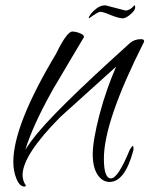

<svg xmlns="http://www.w3.org/2000/svg" viewBox="-20 -627 550 706"><path d="M70 59Q52 59 40.5 30.5Q29 2 29 -32Q29 -167 186 -429Q226 -511 246 -511Q258 -511 273.5 -505Q289 -499 289 -491L233 -397Q210 -357 193.5 -330Q177 -303 169 -288Q100 -164 73 -76Q106 -130 183 -209Q260 -288 379 -397L457 -468Q474 -483 498 -483Q510 -483 510 -476L509 -472Q362 -181 362 -44Q362 29 388 29Q414 29 457 -76Q465 -90 468 -90Q471 -90 471 -82Q471 -77 470 -73Q439 42 383 42Q356 42 338.5 15Q321 -12 321 -60Q321 -110 346 -206Q359 -255 374.5 -299Q390 -343 407 -382L202 -197Q63 -57 63 17Q63 37 75 55Q75 59 70 59ZM307.5 -559.6 306.5 -562Q306.5 -565.6 314.6 -576.3Q322.8 -587.1 336.6 -597.2Q350.4 -607.4 367.8 -607.4L441.4 -588.3Q457.7 -588.3 474.1 -607.4Q478.1 -607.4 476.6 -596.6Q475.1 -585.9 453.6 -569.2Q440.3 -559.6 431.1 -559.6Q417.8 -559.6 387.2 -571.6Q359.6 -583.5 348.4 -583.5Q340.2 -583.5 307.5 -559.6Z"/></svg>

Font: Qwigley
Style: Regular
Weight: 400
Designer: Robert E. Leuschke
Foundry: Robert E. Leuschke
Version: Version 1.010; ttfautohint (v1.8.3)